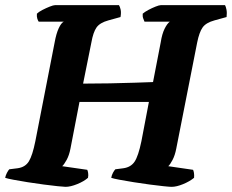

<svg xmlns="http://www.w3.org/2000/svg" viewBox="-31 -724 899 744"><path d="M223 0Q216 0 192.5 -2.5Q169 -5 138 -9Q107 -13 76 -18Q45 -23 21 -27.5Q-3 -32 -11 -35Q-9 -45 -4 -54.5Q1 -64 5 -68L37 -72Q67 -76 81 -99Q95 -122 106 -177L181 -561Q187 -594 196.5 -614.5Q206 -635 216 -640H119Q116 -644 113.5 -652Q111 -660 112 -671Q119 -678 133.5 -685.5Q148 -693 162 -698.5Q176 -704 182 -704H430Q434 -698 436.5 -686.5Q439 -675 436 -658L389 -645Q356 -636 343 -617.5Q330 -599 323 -559L291 -400Q341 -400 393.5 -401Q446 -402 490.5 -403.5Q535 -405 562 -406L592 -561Q597 -593 607 -613Q617 -633 627 -640H529Q527 -645 524 -652.5Q521 -660 522 -671Q530 -678 544 -685.5Q558 -693 572 -698.5Q586 -704 592 -704H841Q844 -699 846.5 -687Q849 -675 847 -658L800 -645Q767 -636 754 -617.5Q741 -599 733 -559L652 -148Q647 -122 637.5 -104Q628 -86 621 -80L717 -66Q719 -63 720.5 -54.5Q722 -46 721 -35Q704 -21 678.5 -10.5Q653 0 634 0Q626 0 602.5 -2.5Q579 -5 548.5 -9Q518 -13 487 -18Q456 -23 432 -27.5Q408 -32 400 -35Q402 -46 407 -55Q412 -64 416 -68L447 -72Q476 -76 490.5 -97.5Q505 -119 517 -177L546 -329H277L242 -148Q237 -122 227 -104Q217 -86 210 -80L307 -66Q309 -63 310.5 -54Q312 -45 310 -35Q294 -21 268 -10.5Q242 0 223 0Z"/></svg>

Font: Texturina ExtraBold
Style: Italic
Weight: 800
Italic angle: -11°
Designer: Guillermo Torres Carreño
Foundry: Omnibus-Type
Version: Version 1.002; ttfautohint (v1.8.3)